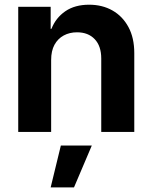

<svg xmlns="http://www.w3.org/2000/svg" viewBox="-20 -558 644 812"><path d="M196.3 -304.2V0H57.1V-529.3H194.3V-435.5L197.8 -436.5Q215.8 -482.4 256.1 -510.3Q296.4 -538.1 356.9 -538.1Q412.6 -538.1 455.6 -513.7Q498.5 -489.3 523.2 -443.6Q547.9 -397.9 547.9 -333.5V0H408.2V-310.5Q408.2 -363.3 380.6 -392.3Q353 -421.4 305.7 -421.4Q274.4 -421.4 249.5 -408Q224.6 -394.5 210.4 -368.7Q196.3 -342.8 196.3 -304.2ZM194.3 234.4 237.3 57.6H368.2L293 234.4Z"/></svg>

Font: Inter Cardless Tabular Bold
Style: Bold
Weight: 700
Designer: Rasmus Andersson
Foundry: rsms
Version: Version 4.000;git-4fc901f